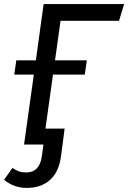

<svg xmlns="http://www.w3.org/2000/svg" viewBox="-50 -709 629 942"><path d="M247 -607 220 -413H376L366 -343H210L173 -78H267L257 0L249 60Q238 137 194 175Q150 213 81 213Q18 213 -30 173L11 115Q29 127 43 132Q57 137 79 137Q143 137 155 60L163 0H68L116 -343H20L30 -413H126L164 -689H559L534 -607Z"/></svg>

Font: Fira Sans
Style: Italic
Weight: 400
Italic angle: -8°
Designer: bBox Type GmbH & Carrois Corporate GbR & Edenspiekermann AG
Foundry: bBox Type GmbH & Carrois Corporate GbR & Edenspiekermann AG
Version: Version 4.301